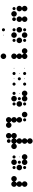

<svg xmlns="http://www.w3.org/2000/svg" viewBox="2476 -3354 1048 6040"><g transform="rotate(-90 3000.0 -334.0)"><path d="M395.8 -504.2Q430.8 -504.2 457.1 -477.9Q483.3 -451.7 483.3 -416.7Q483.3 -380.8 457.1 -355Q430.8 -329.2 395.8 -329.2Q360 -329.2 334.2 -355Q308.3 -380.8 308.3 -416.7Q308.3 -451.7 334.2 -477.9Q360 -504.2 395.8 -504.2ZM187.9 -457.5Q205.8 -475 229.2 -475Q252.5 -475 270 -457.5Q287.5 -440 287.5 -416.7Q287.5 -393.3 270 -375.4Q252.5 -357.5 229.2 -357.5Q205.8 -357.5 187.9 -375.4Q170 -393.3 170 -416.7Q170 -440 187.9 -457.5ZM229.2 -170.8Q264.2 -170.8 290.4 -144.6Q316.7 -118.3 316.7 -83.3Q316.7 -47.5 290.4 -21.7Q264.2 4.2 229.2 4.2Q193.3 4.2 167.5 -21.7Q141.7 -47.5 141.7 -83.3Q141.7 -118.3 167.5 -144.6Q193.3 -170.8 229.2 -170.8ZM229.2 -337.5Q264.2 -337.5 290.4 -311.2Q316.7 -285 316.7 -250Q316.7 -214.2 290.4 -188.3Q264.2 -162.5 229.2 -162.5Q193.3 -162.5 167.5 -188.3Q141.7 -214.2 141.7 -250Q141.7 -285 167.5 -311.2Q193.3 -337.5 229.2 -337.5ZM229.2 -504.2Q264.2 -504.2 290.4 -477.9Q316.7 -451.7 316.7 -416.7Q316.7 -380.8 290.4 -355Q264.2 -329.2 229.2 -329.2Q193.3 -329.2 167.5 -355Q141.7 -380.8 141.7 -416.7Q141.7 -451.7 167.5 -477.9Q193.3 -504.2 229.2 -504.2Z M1083.3 -170.8Q1118.3 -170.8 1144.6 -144.6Q1170.8 -118.3 1170.8 -83.3Q1170.8 -47.5 1144.6 -21.7Q1118.3 4.2 1083.3 4.2Q1047.5 4.2 1021.7 -21.7Q995.8 -47.5 995.8 -83.3Q995.8 -118.3 1021.7 -144.6Q1047.5 -170.8 1083.3 -170.8ZM916.7 -170.8Q951.7 -170.8 977.9 -144.6Q1004.2 -118.3 1004.2 -83.3Q1004.2 -47.5 977.9 -21.7Q951.7 4.2 916.7 4.2Q880.8 4.2 855 -21.7Q829.2 -47.5 829.2 -83.3Q829.2 -118.3 855 -144.6Q880.8 -170.8 916.7 -170.8ZM750 -131.7Q769.2 -131.7 783.8 -117.1Q798.3 -102.5 798.3 -83.3Q798.3 -63.3 783.8 -48.8Q769.2 -34.2 750 -34.2Q730 -34.2 715.4 -48.8Q700.8 -63.3 700.8 -83.3Q700.8 -102.5 715.4 -117.1Q730 -131.7 750 -131.7ZM916.7 -92.5Q925.8 -92.5 925.8 -83.3Q925.8 -73.3 916.7 -73.3Q906.7 -73.3 906.7 -83.3Q906.7 -92.5 916.7 -92.5ZM750 -131.7Q769.2 -131.7 783.8 -117.1Q798.3 -102.5 798.3 -83.3Q798.3 -63.3 783.8 -48.8Q769.2 -34.2 750 -34.2Q730 -34.2 715.4 -48.8Q700.8 -63.3 700.8 -83.3Q700.8 -102.5 715.4 -117.1Q730 -131.7 750 -131.7ZM1083.3 -259.2Q1092.5 -259.2 1092.5 -250Q1092.5 -240 1083.3 -240Q1073.3 -240 1073.3 -250Q1073.3 -259.2 1083.3 -259.2ZM916.7 -298.3Q935.8 -298.3 950.4 -283.8Q965 -269.2 965 -250Q965 -230 950.4 -215.4Q935.8 -200.8 916.7 -200.8Q896.7 -200.8 882.1 -215.4Q867.5 -230 867.5 -250Q867.5 -269.2 882.1 -283.8Q896.7 -298.3 916.7 -298.3ZM750 -337.5Q785 -337.5 811.3 -311.2Q837.5 -285 837.5 -250Q837.5 -214.2 811.3 -188.3Q785 -162.5 750 -162.5Q714.2 -162.5 688.3 -188.3Q662.5 -214.2 662.5 -250Q662.5 -285 688.3 -311.2Q714.2 -337.5 750 -337.5ZM1083.3 -465Q1102.5 -465 1117.1 -450.4Q1131.7 -435.8 1131.7 -416.7Q1131.7 -396.7 1117.1 -382.1Q1102.5 -367.5 1083.3 -367.5Q1063.3 -367.5 1048.8 -382.1Q1034.2 -396.7 1034.2 -416.7Q1034.2 -435.8 1048.8 -450.4Q1063.3 -465 1083.3 -465ZM916.7 -504.2Q951.7 -504.2 977.9 -477.9Q1004.2 -451.7 1004.2 -416.7Q1004.2 -380.8 977.9 -355Q951.7 -329.2 916.7 -329.2Q880.8 -329.2 855 -355Q829.2 -380.8 829.2 -416.7Q829.2 -451.7 855 -477.9Q880.8 -504.2 916.7 -504.2ZM750 -465Q769.2 -465 783.8 -450.4Q798.3 -435.8 798.3 -416.7Q798.3 -396.7 783.8 -382.1Q769.2 -367.5 750 -367.5Q730 -367.5 715.4 -382.1Q700.8 -396.7 700.8 -416.7Q700.8 -435.8 715.4 -450.4Q730 -465 750 -465Z M1583.3 -4.2Q1618.3 -4.2 1644.6 22.1Q1670.8 48.3 1670.8 83.3Q1670.8 119.2 1644.6 145Q1618.3 170.8 1583.3 170.8Q1547.5 170.8 1521.7 145Q1495.8 119.2 1495.8 83.3Q1495.8 48.3 1521.7 22.1Q1547.5 -4.2 1583.3 -4.2ZM1583.3 -170.8Q1618.3 -170.8 1644.6 -144.6Q1670.8 -118.3 1670.8 -83.3Q1670.8 -47.5 1644.6 -21.7Q1618.3 4.2 1583.3 4.2Q1547.5 4.2 1521.7 -21.7Q1495.8 -47.5 1495.8 -83.3Q1495.8 -118.3 1521.7 -144.6Q1547.5 -170.8 1583.3 -170.8ZM1583.3 -337.5Q1618.3 -337.5 1644.6 -311.2Q1670.8 -285 1670.8 -250Q1670.8 -214.2 1644.6 -188.3Q1618.3 -162.5 1583.3 -162.5Q1547.5 -162.5 1521.7 -188.3Q1495.8 -214.2 1495.8 -250Q1495.8 -285 1521.7 -311.2Q1547.5 -337.5 1583.3 -337.5ZM1750 -504.2Q1785 -504.2 1811.3 -477.9Q1837.5 -451.7 1837.5 -416.7Q1837.5 -380.8 1811.3 -355Q1785 -329.2 1750 -329.2Q1714.2 -329.2 1688.3 -355Q1662.5 -380.8 1662.5 -416.7Q1662.5 -451.7 1688.3 -477.9Q1714.2 -504.2 1750 -504.2ZM1583.3 -504.2Q1618.3 -504.2 1644.6 -477.9Q1670.8 -451.7 1670.8 -416.7Q1670.8 -380.8 1644.6 -355Q1618.3 -329.2 1583.3 -329.2Q1547.5 -329.2 1521.7 -355Q1495.8 -380.8 1495.8 -416.7Q1495.8 -451.7 1521.7 -477.9Q1547.5 -504.2 1583.3 -504.2ZM1416.7 -504.2Q1451.7 -504.2 1477.9 -477.9Q1504.2 -451.7 1504.2 -416.7Q1504.2 -380.8 1477.9 -355Q1451.7 -329.2 1416.7 -329.2Q1380.8 -329.2 1355 -355Q1329.2 -380.8 1329.2 -416.7Q1329.2 -451.7 1355 -477.9Q1380.8 -504.2 1416.7 -504.2ZM1750 -670.8Q1785 -670.8 1811.3 -644.6Q1837.5 -618.3 1837.5 -583.3Q1837.5 -547.5 1811.3 -521.7Q1785 -495.8 1750 -495.8Q1714.2 -495.8 1688.3 -521.7Q1662.5 -547.5 1662.5 -583.3Q1662.5 -618.3 1688.3 -644.6Q1714.2 -670.8 1750 -670.8ZM1542.1 -624.2Q1560 -641.7 1583.3 -641.7Q1606.7 -641.7 1624.2 -624.2Q1641.7 -606.7 1641.7 -583.3Q1641.7 -560 1624.2 -542.1Q1606.7 -524.2 1583.3 -524.2Q1560 -524.2 1542.1 -542.1Q1524.2 -560 1524.2 -583.3Q1524.2 -606.7 1542.1 -624.2Z M2416.7 -170.8Q2451.7 -170.8 2477.9 -144.6Q2504.2 -118.3 2504.2 -83.3Q2504.2 -47.5 2477.9 -21.7Q2451.7 4.2 2416.7 4.2Q2380.8 4.2 2355 -21.7Q2329.2 -47.5 2329.2 -83.3Q2329.2 -118.3 2355 -144.6Q2380.8 -170.8 2416.7 -170.8ZM2250 -131.7Q2269.2 -131.7 2283.8 -117.1Q2298.3 -102.5 2298.3 -83.3Q2298.3 -63.3 2283.8 -48.8Q2269.2 -34.2 2250 -34.2Q2230 -34.2 2215.4 -48.8Q2200.8 -63.3 2200.8 -83.3Q2200.8 -102.5 2215.4 -117.1Q2230 -131.7 2250 -131.7ZM2250 -337.5Q2285 -337.5 2311.2 -311.2Q2337.5 -285 2337.5 -250Q2337.5 -214.2 2311.2 -188.3Q2285 -162.5 2250 -162.5Q2214.2 -162.5 2188.3 -188.3Q2162.5 -214.2 2162.5 -250Q2162.5 -285 2188.3 -311.2Q2214.2 -337.5 2250 -337.5ZM2250 -504.2Q2285 -504.2 2311.2 -477.9Q2337.5 -451.7 2337.5 -416.7Q2337.5 -380.8 2311.2 -355Q2285 -329.2 2250 -329.2Q2214.2 -329.2 2188.3 -355Q2162.5 -380.8 2162.5 -416.7Q2162.5 -451.7 2188.3 -477.9Q2214.2 -504.2 2250 -504.2ZM2250 -670.8Q2285 -670.8 2311.2 -644.6Q2337.5 -618.3 2337.5 -583.3Q2337.5 -547.5 2311.2 -521.7Q2285 -495.8 2250 -495.8Q2214.2 -495.8 2188.3 -521.7Q2162.5 -547.5 2162.5 -583.3Q2162.5 -618.3 2188.3 -644.6Q2214.2 -670.8 2250 -670.8ZM2083.3 -670.8Q2118.3 -670.8 2144.6 -644.6Q2170.8 -618.3 2170.8 -583.3Q2170.8 -547.5 2144.6 -521.7Q2118.3 -495.8 2083.3 -495.8Q2047.5 -495.8 2021.7 -521.7Q1995.8 -547.5 1995.8 -583.3Q1995.8 -618.3 2021.7 -644.6Q2047.5 -670.8 2083.3 -670.8Z M3083.3 -170.8Q3118.3 -170.8 3144.6 -144.6Q3170.8 -118.3 3170.8 -83.3Q3170.8 -47.5 3144.6 -21.7Q3118.3 4.2 3083.3 4.2Q3047.5 4.2 3021.7 -21.7Q2995.8 -47.5 2995.8 -83.3Q2995.8 -118.3 3021.7 -144.6Q3047.5 -170.8 3083.3 -170.8ZM2916.7 -170.8Q2951.7 -170.8 2977.9 -144.6Q3004.2 -118.3 3004.2 -83.3Q3004.2 -47.5 2977.9 -21.7Q2951.7 4.2 2916.7 4.2Q2880.8 4.2 2855 -21.7Q2829.2 -47.5 2829.2 -83.3Q2829.2 -118.3 2855 -144.6Q2880.8 -170.8 2916.7 -170.8ZM2750 -131.7Q2769.2 -131.7 2783.8 -117.1Q2798.3 -102.5 2798.3 -83.3Q2798.3 -63.3 2783.8 -48.8Q2769.2 -34.2 2750 -34.2Q2730 -34.2 2715.4 -48.8Q2700.8 -63.3 2700.8 -83.3Q2700.8 -102.5 2715.4 -117.1Q2730 -131.7 2750 -131.7ZM2916.7 -92.5Q2925.8 -92.5 2925.8 -83.3Q2925.8 -73.3 2916.7 -73.3Q2906.7 -73.3 2906.7 -83.3Q2906.7 -92.5 2916.7 -92.5ZM2750 -131.7Q2769.2 -131.7 2783.8 -117.1Q2798.3 -102.5 2798.3 -83.3Q2798.3 -63.3 2783.8 -48.8Q2769.2 -34.2 2750 -34.2Q2730 -34.2 2715.4 -48.8Q2700.8 -63.3 2700.8 -83.3Q2700.8 -102.5 2715.4 -117.1Q2730 -131.7 2750 -131.7ZM3083.3 -259.2Q3092.5 -259.2 3092.5 -250Q3092.5 -240 3083.3 -240Q3073.3 -240 3073.3 -250Q3073.3 -259.2 3083.3 -259.2ZM2916.7 -298.3Q2935.8 -298.3 2950.4 -283.8Q2965 -269.2 2965 -250Q2965 -230 2950.4 -215.4Q2935.8 -200.8 2916.7 -200.8Q2896.7 -200.8 2882.1 -215.4Q2867.5 -230 2867.5 -250Q2867.5 -269.2 2882.1 -283.8Q2896.7 -298.3 2916.7 -298.3ZM2750 -337.5Q2785 -337.5 2811.3 -311.2Q2837.5 -285 2837.5 -250Q2837.5 -214.2 2811.3 -188.3Q2785 -162.5 2750 -162.5Q2714.2 -162.5 2688.3 -188.3Q2662.5 -214.2 2662.5 -250Q2662.5 -285 2688.3 -311.2Q2714.2 -337.5 2750 -337.5ZM3083.3 -465Q3102.5 -465 3117.1 -450.4Q3131.7 -435.8 3131.7 -416.7Q3131.7 -396.7 3117.1 -382.1Q3102.5 -367.5 3083.3 -367.5Q3063.3 -367.5 3048.8 -382.1Q3034.2 -396.7 3034.2 -416.7Q3034.2 -435.8 3048.8 -450.4Q3063.3 -465 3083.3 -465ZM2916.7 -504.2Q2951.7 -504.2 2977.9 -477.9Q3004.2 -451.7 3004.2 -416.7Q3004.2 -380.8 2977.9 -355Q2951.7 -329.2 2916.7 -329.2Q2880.8 -329.2 2855 -355Q2829.2 -380.8 2829.2 -416.7Q2829.2 -451.7 2855 -477.9Q2880.8 -504.2 2916.7 -504.2ZM2750 -465Q2769.2 -465 2783.8 -450.4Q2798.3 -435.8 2798.3 -416.7Q2798.3 -396.7 2783.8 -382.1Q2769.2 -367.5 2750 -367.5Q2730 -367.5 2715.4 -382.1Q2700.8 -396.7 2700.8 -416.7Q2700.8 -435.8 2715.4 -450.4Q2730 -465 2750 -465Z M3541.7 -92.5Q3550.8 -92.5 3550.8 -83.3Q3550.8 -73.3 3541.7 -73.3Q3531.7 -73.3 3531.7 -83.3Q3531.7 -92.5 3541.7 -92.5ZM3375 -131.7Q3394.2 -131.7 3408.8 -117.1Q3423.3 -102.5 3423.3 -83.3Q3423.3 -63.3 3408.8 -48.8Q3394.2 -34.2 3375 -34.2Q3355 -34.2 3340.4 -48.8Q3325.8 -63.3 3325.8 -83.3Q3325.8 -102.5 3340.4 -117.1Q3355 -131.7 3375 -131.7ZM3708.3 -259.2Q3717.5 -259.2 3717.5 -250Q3717.5 -240 3708.3 -240Q3698.3 -240 3698.3 -250Q3698.3 -259.2 3708.3 -259.2ZM3541.7 -298.3Q3560.8 -298.3 3575.4 -283.8Q3590 -269.2 3590 -250Q3590 -230 3575.4 -215.4Q3560.8 -200.8 3541.7 -200.8Q3521.7 -200.8 3507.1 -215.4Q3492.5 -230 3492.5 -250Q3492.5 -269.2 3507.1 -283.8Q3521.7 -298.3 3541.7 -298.3ZM3875 -425.8Q3884.2 -425.8 3884.2 -416.7Q3884.2 -406.7 3875 -406.7Q3865 -406.7 3865 -416.7Q3865 -425.8 3875 -425.8ZM3708.3 -465Q3727.5 -465 3742.1 -450.4Q3756.7 -435.8 3756.7 -416.7Q3756.7 -396.7 3742.1 -382.1Q3727.5 -367.5 3708.3 -367.5Q3688.3 -367.5 3673.8 -382.1Q3659.2 -396.7 3659.2 -416.7Q3659.2 -435.8 3673.8 -450.4Q3688.3 -465 3708.3 -465ZM3875 -92.5Q3884.2 -92.5 3884.2 -83.3Q3884.2 -73.3 3875 -73.3Q3865 -73.3 3865 -83.3Q3865 -92.5 3875 -92.5ZM3708.3 -131.7Q3727.5 -131.7 3742.1 -117.1Q3756.7 -102.5 3756.7 -83.3Q3756.7 -63.3 3742.1 -48.8Q3727.5 -34.2 3708.3 -34.2Q3688.3 -34.2 3673.8 -48.8Q3659.2 -63.3 3659.2 -83.3Q3659.2 -102.5 3673.8 -117.1Q3688.3 -131.7 3708.3 -131.7ZM3708.3 -259.2Q3717.5 -259.2 3717.5 -250Q3717.5 -240 3708.3 -240Q3698.3 -240 3698.3 -250Q3698.3 -259.2 3708.3 -259.2ZM3541.7 -298.3Q3560.8 -298.3 3575.4 -283.8Q3590 -269.2 3590 -250Q3590 -230 3575.4 -215.4Q3560.8 -200.8 3541.7 -200.8Q3521.7 -200.8 3507.1 -215.4Q3492.5 -230 3492.5 -250Q3492.5 -269.2 3507.1 -283.8Q3521.7 -298.3 3541.7 -298.3ZM3541.7 -425.8Q3550.8 -425.8 3550.8 -416.7Q3550.8 -406.7 3541.7 -406.7Q3531.7 -406.7 3531.7 -416.7Q3531.7 -425.8 3541.7 -425.8ZM3375 -465Q3394.2 -465 3408.8 -450.4Q3423.3 -435.8 3423.3 -416.7Q3423.3 -396.7 3408.8 -382.1Q3394.2 -367.5 3375 -367.5Q3355 -367.5 3340.4 -382.1Q3325.8 -396.7 3325.8 -416.7Q3325.8 -435.8 3340.4 -450.4Q3355 -465 3375 -465Z M4416.7 -170.8Q4451.7 -170.8 4477.9 -144.6Q4504.2 -118.3 4504.2 -83.3Q4504.2 -47.5 4477.9 -21.7Q4451.7 4.2 4416.7 4.2Q4380.8 4.2 4355 -21.7Q4329.2 -47.5 4329.2 -83.3Q4329.2 -118.3 4355 -144.6Q4380.8 -170.8 4416.7 -170.8ZM4250 -170.8Q4285 -170.8 4311.2 -144.6Q4337.5 -118.3 4337.5 -83.3Q4337.5 -47.5 4311.2 -21.7Q4285 4.2 4250 4.2Q4214.2 4.2 4188.3 -21.7Q4162.5 -47.5 4162.5 -83.3Q4162.5 -118.3 4188.3 -144.6Q4214.2 -170.8 4250 -170.8ZM4250 -337.5Q4285 -337.5 4311.2 -311.2Q4337.5 -285 4337.5 -250Q4337.5 -214.2 4311.2 -188.3Q4285 -162.5 4250 -162.5Q4214.2 -162.5 4188.3 -188.3Q4162.5 -214.2 4162.5 -250Q4162.5 -285 4188.3 -311.2Q4214.2 -337.5 4250 -337.5ZM4250 -504.2Q4285 -504.2 4311.2 -477.9Q4337.5 -451.7 4337.5 -416.7Q4337.5 -380.8 4311.2 -355Q4285 -329.2 4250 -329.2Q4214.2 -329.2 4188.3 -355Q4162.5 -380.8 4162.5 -416.7Q4162.5 -451.7 4188.3 -477.9Q4214.2 -504.2 4250 -504.2ZM4250 -837.5Q4285 -837.5 4311.2 -811.3Q4337.5 -785 4337.5 -750Q4337.5 -714.2 4311.2 -688.3Q4285 -662.5 4250 -662.5Q4214.2 -662.5 4188.3 -688.3Q4162.5 -714.2 4162.5 -750Q4162.5 -785 4188.3 -811.3Q4214.2 -837.5 4250 -837.5Z M5083.3 -131.7Q5102.5 -131.7 5117.1 -117.1Q5131.7 -102.5 5131.7 -83.3Q5131.7 -63.3 5117.1 -48.8Q5102.5 -34.2 5083.3 -34.2Q5063.3 -34.2 5048.8 -48.8Q5034.2 -63.3 5034.2 -83.3Q5034.2 -102.5 5048.8 -117.1Q5063.3 -131.7 5083.3 -131.7ZM4916.7 -170.8Q4951.7 -170.8 4977.9 -144.6Q5004.2 -118.3 5004.2 -83.3Q5004.2 -47.5 4977.9 -21.7Q4951.7 4.2 4916.7 4.2Q4880.8 4.2 4855 -21.7Q4829.2 -47.5 4829.2 -83.3Q4829.2 -118.3 4855 -144.6Q4880.8 -170.8 4916.7 -170.8ZM4750 -131.7Q4769.2 -131.7 4783.8 -117.1Q4798.3 -102.5 4798.3 -83.3Q4798.3 -63.3 4783.8 -48.8Q4769.2 -34.2 4750 -34.2Q4730 -34.2 4715.4 -48.8Q4700.8 -63.3 4700.8 -83.3Q4700.8 -102.5 4715.4 -117.1Q4730 -131.7 4750 -131.7ZM5083.3 -337.5Q5118.3 -337.5 5144.6 -311.2Q5170.8 -285 5170.8 -250Q5170.8 -214.2 5144.6 -188.3Q5118.3 -162.5 5083.3 -162.5Q5047.5 -162.5 5021.7 -188.3Q4995.8 -214.2 4995.8 -250Q4995.8 -285 5021.7 -311.2Q5047.5 -337.5 5083.3 -337.5ZM4750 -337.5Q4785 -337.5 4811.2 -311.2Q4837.5 -285 4837.5 -250Q4837.5 -214.2 4811.2 -188.3Q4785 -162.5 4750 -162.5Q4714.2 -162.5 4688.3 -188.3Q4662.5 -214.2 4662.5 -250Q4662.5 -285 4688.3 -311.2Q4714.2 -337.5 4750 -337.5ZM5083.3 -465Q5102.5 -465 5117.1 -450.4Q5131.7 -435.8 5131.7 -416.7Q5131.7 -396.7 5117.1 -382.1Q5102.5 -367.5 5083.3 -367.5Q5063.3 -367.5 5048.8 -382.1Q5034.2 -396.7 5034.2 -416.7Q5034.2 -435.8 5048.8 -450.4Q5063.3 -465 5083.3 -465ZM4916.7 -504.2Q4951.7 -504.2 4977.9 -477.9Q5004.2 -451.7 5004.2 -416.7Q5004.2 -380.8 4977.9 -355Q4951.7 -329.2 4916.7 -329.2Q4880.8 -329.2 4855 -355Q4829.2 -380.8 4829.2 -416.7Q4829.2 -451.7 4855 -477.9Q4880.8 -504.2 4916.7 -504.2ZM4750 -465Q4769.2 -465 4783.8 -450.4Q4798.3 -435.8 4798.3 -416.7Q4798.3 -396.7 4783.8 -382.1Q4769.2 -367.5 4750 -367.5Q4730 -367.5 4715.4 -382.1Q4700.8 -396.7 4700.8 -416.7Q4700.8 -435.8 4715.4 -450.4Q4730 -465 4750 -465ZM5083.3 -798.3Q5102.5 -798.3 5117.1 -783.8Q5131.7 -769.2 5131.7 -750Q5131.7 -730 5117.1 -715.4Q5102.5 -700.8 5083.3 -700.8Q5063.3 -700.8 5048.8 -715.4Q5034.2 -730 5034.2 -750Q5034.2 -769.2 5048.8 -783.8Q5063.3 -798.3 5083.3 -798.3ZM4916.7 -759.2Q4925.8 -759.2 4925.8 -750Q4925.8 -740 4916.7 -740Q4906.7 -740 4906.7 -750Q4906.7 -759.2 4916.7 -759.2Z M5750 -170.8Q5785 -170.8 5811.2 -144.6Q5837.5 -118.3 5837.5 -83.3Q5837.5 -47.5 5811.2 -21.7Q5785 4.2 5750 4.2Q5714.2 4.2 5688.3 -21.7Q5662.5 -47.5 5662.5 -83.3Q5662.5 -118.3 5688.3 -144.6Q5714.2 -170.8 5750 -170.8ZM5416.7 -170.8Q5451.7 -170.8 5477.9 -144.6Q5504.2 -118.3 5504.2 -83.3Q5504.2 -47.5 5477.9 -21.7Q5451.7 4.2 5416.7 4.2Q5380.8 4.2 5355 -21.7Q5329.2 -47.5 5329.2 -83.3Q5329.2 -118.3 5355 -144.6Q5380.8 -170.8 5416.7 -170.8ZM5750 -337.5Q5785 -337.5 5811.2 -311.2Q5837.5 -285 5837.5 -250Q5837.5 -214.2 5811.2 -188.3Q5785 -162.5 5750 -162.5Q5714.2 -162.5 5688.3 -188.3Q5662.5 -214.2 5662.5 -250Q5662.5 -285 5688.3 -311.2Q5714.2 -337.5 5750 -337.5ZM5416.7 -337.5Q5451.7 -337.5 5477.9 -311.2Q5504.2 -285 5504.2 -250Q5504.2 -214.2 5477.9 -188.3Q5451.7 -162.5 5416.7 -162.5Q5380.8 -162.5 5355 -188.3Q5329.2 -214.2 5329.2 -250Q5329.2 -285 5355 -311.2Q5380.8 -337.5 5416.7 -337.5ZM5750 -465Q5769.2 -465 5783.8 -450.4Q5798.3 -435.8 5798.3 -416.7Q5798.3 -396.7 5783.8 -382.1Q5769.2 -367.5 5750 -367.5Q5730 -367.5 5715.4 -382.1Q5700.8 -396.7 5700.8 -416.7Q5700.8 -435.8 5715.4 -450.4Q5730 -465 5750 -465ZM5583.3 -504.2Q5618.3 -504.2 5644.6 -477.9Q5670.8 -451.7 5670.8 -416.7Q5670.8 -380.8 5644.6 -355Q5618.3 -329.2 5583.3 -329.2Q5547.5 -329.2 5521.7 -355Q5495.8 -380.8 5495.8 -416.7Q5495.8 -451.7 5521.7 -477.9Q5547.5 -504.2 5583.3 -504.2ZM5375.4 -457.5Q5393.3 -475 5416.7 -475Q5440 -475 5457.5 -457.5Q5475 -440 5475 -416.7Q5475 -393.3 5457.5 -375.4Q5440 -357.5 5416.7 -357.5Q5393.3 -357.5 5375.4 -375.4Q5357.5 -393.3 5357.5 -416.7Q5357.5 -440 5375.4 -457.5Z"/></g></svg>

Font: 0xA000-Dots-Mono
Style: Dots-Mono
Weight: 400
Version: Version 0.1